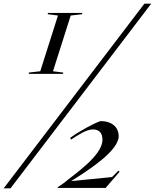

<svg xmlns="http://www.w3.org/2000/svg" viewBox="-66 -770 839 1040"><path d="M-46 250H-9L753 -750H716ZM489 -13C489 75 330 178 283 219L247 244L246 248H506L582 160L575 155L541 189L319 211C427 144 577 44 577 -33C577 -72 550 -114 478 -114C449 -105 363 -60 314 -23L319 -14C356 -38 401 -69 438 -69C473 -69 489 -47 489 -13ZM90 -370H276V-377L221 -384L317 -686L379 -693V-700H193V-693L248 -686L152 -384L90 -377Z"/></svg>

Font: Mazius Display Extra italic
Style: Regular
Weight: 400
Italic angle: -17°
Designer: Alberto Casagrande & Collletttivo
Foundry: Collletttivo
Version: Version 2.000;Glyphs 3.2 (3217)